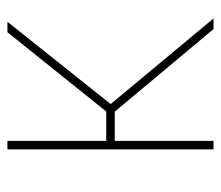

<svg xmlns="http://www.w3.org/2000/svg" viewBox="-58 -522 581 504"><g transform="rotate(-90 232.0 -270.5)"><path d="M91.3 0V-541H113.8V-281.7H190.9L398.9 -541H426.3L210.4 -270L435.1 0H407.2L190.4 -259.3H113.8V0Z"/></g></svg>

Font: Inter 17pt Thin
Style: Regular
Weight: 250
Version: Version 4.001;git-66647c0bb